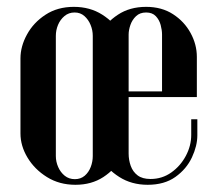

<svg xmlns="http://www.w3.org/2000/svg" viewBox="-20 -520 612 546"><path d="M38.2 -140.5Q38.2 -105.2 58.2 -71.9Q78.2 -38.5 113.5 -16.5Q148.8 5.5 194.5 5.5Q240.2 5.5 273.9 -16.5Q307.5 -38.5 325.9 -72Q344.2 -105.5 344.2 -140.5V-353.8Q344.2 -389 324.8 -422.8Q305.2 -456.5 270.5 -478.5Q235.8 -500.5 190 -500.5Q143.5 -500.5 109.4 -478.1Q75.2 -455.8 56.8 -422Q38.2 -388.2 38.2 -353.8ZM138.8 -418Q138.8 -434.2 145 -449.2Q151.2 -464.2 163.4 -474.4Q175.5 -484.5 192.2 -484.5Q208.5 -484.5 220 -474.4Q231.5 -464.2 237.6 -449.2Q243.8 -434.2 243.8 -418V-76.2Q243.8 -60.2 238 -45.1Q232.2 -30 220.8 -20.2Q209.2 -10.5 193 -10.5Q176.2 -10.5 164.1 -20.2Q152 -30 145.4 -45.1Q138.8 -60.2 138.8 -76.2ZM245.2 -360.5V-140Q245.2 -105.5 264.8 -72.2Q284.2 -39 319.1 -16.8Q354 5.5 400 5.5Q447.5 5.5 478.9 -16.9Q510.2 -39.2 525.8 -72.4Q541.2 -105.5 541.2 -135.2V-180.8H523.8V-136.2Q523.8 -105.5 508.5 -76.8Q493.2 -48 467.1 -29.5Q441 -11 408 -11Q385 -11 371.4 -21.2Q357.8 -31.5 351.8 -48.2Q345.8 -65 345.8 -83.2V-421.8Q345.8 -434.2 350.8 -448.9Q355.8 -463.5 366.8 -474Q377.8 -484.5 395.5 -484.5Q413.2 -484.5 423.1 -474Q433 -463.5 436.9 -448.9Q440.8 -434.2 440.8 -421.8V-244H539.8V-358.2Q539.8 -393.5 522 -426.1Q504.2 -458.8 472.1 -479.6Q440 -500.5 395.5 -500.5Q349 -500.5 315.2 -478.1Q281.5 -455.8 263.4 -423.5Q245.2 -391.2 245.2 -360.5ZM286.5 -244H534.8V-260H286.5Z"/></svg>

Font: Emberly Black
Style: Regular
Weight: 900
Designer: Rajesh Rajput
Foundry: Rajesh Rajput
Version: Version 1.000